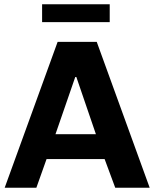

<svg xmlns="http://www.w3.org/2000/svg" viewBox="-20 -883 726 903"><path d="M178 -863H496V-779H178ZM522 0 472 -135H199L151 0H2L251 -686H435L684 0ZM431 -252 339 -521H334L241 -252Z"/></svg>

Font: Chivo
Style: Bold
Weight: 700
Designer: Hector Gatti
Foundry: Omnibus-Type
Version: Version 1.007;PS 001.007;hotconv 1.0.88;makeotf.lib2.5.64775